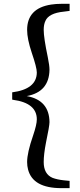

<svg xmlns="http://www.w3.org/2000/svg" viewBox="-20 -810 418 1006"><path d="M344.7 -752.9 314.5 -749Q235.4 -741.2 217.8 -700.2Q209 -681.6 209 -653.3Q209 -612.3 230.5 -509.8Q239.3 -466.8 239.3 -444.3Q237.3 -328.1 120.1 -306.6Q238.3 -285.2 239.3 -169.9Q239.3 -150.4 220.7 -61.5Q209 -1 209 39.1Q209 102.5 255.9 122.1Q279.3 130.9 314.5 134.8L344.7 137.7V175.8H301.8Q152.3 175.8 127 78.1Q122.1 59.6 122.1 39.1Q122.1 -9.8 153.3 -99.6Q172.9 -157.2 172.9 -184.6Q172.9 -270.5 47.9 -287.1Q45.9 -288.1 43.9 -288.1V-326.2Q171.9 -342.8 172.9 -429.7Q172.9 -456.1 146.5 -533.2Q122.1 -606.4 122.1 -653.3Q122.1 -766.6 248 -786.1Q273.4 -790 301.8 -790H344.7Z"/></svg>

Font: GenYoMin JP SemiBold
Style: Regular
Weight: 600
Version: Version 1.001;PS 1;hotconv 16.6.51;makeotf.lib2.5.65220 DEVE